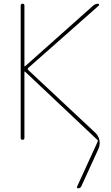

<svg xmlns="http://www.w3.org/2000/svg" viewBox="-20 -750 595 1030"><path d="M91 -10V-720Q91 -730 101 -730Q111 -730 111 -720V-394H112H114L480 -720Q492 -730 506 -730Q510 -730 511.5 -726.5Q513 -723 510 -720L132 -386Q126 -380 132 -374L490 -39Q509 -22 513.5 3Q518 28 507 51L416 250Q411 260 400 260Q390 260 394 250L503 12Q507 3 501 -1L114 -366H112H111V-10Q111 0 101 0Q91 0 91 -10Z"/></svg>

Font: Rounded Mplus 1c Thin
Style: Regular
Weight: 250
Version: Version 1.059.20150529